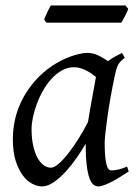

<svg xmlns="http://www.w3.org/2000/svg" viewBox="-20 -646 490 686"><path d="M294.4 -210.4Q297.9 -232.4 302 -256.1Q306.2 -279.8 310.3 -301.8Q314.5 -323.7 317.6 -342Q320.8 -360.4 322.8 -371.1Q315.4 -377 306.6 -383.1Q297.9 -389.2 287.8 -394.3Q277.8 -399.4 266.8 -402.6Q255.9 -405.8 244.1 -405.8Q221.7 -405.8 201.9 -394.8Q182.1 -383.8 165.3 -365.7Q148.4 -347.7 135 -324.5Q121.6 -301.3 112.3 -276.6Q103 -252 97.9 -228Q92.8 -204.1 92.8 -185.1Q92.8 -153.3 98.1 -127.9Q103.5 -102.5 112.8 -84.5Q122.1 -66.4 134.8 -56.6Q147.5 -46.9 162.1 -46.9Q173.8 -46.9 190.7 -61.8Q207.5 -76.7 225.8 -100.3Q244.1 -124 262.2 -153.1Q280.3 -182.1 294.4 -210.4ZM439.9 -33.2Q397.5 -5.4 371.3 7.3Q345.2 20 331.1 20Q322.3 20 314.2 13.9Q306.2 7.8 299.8 -9Q293.5 -25.9 289.8 -55.7Q286.1 -85.4 286.1 -132.8Q273.4 -110.4 255.1 -83.7Q236.8 -57.1 215.8 -33.9Q194.8 -10.7 172.6 4.6Q150.4 20 129.9 20Q113.8 20 95.5 10.7Q77.1 1.5 61.8 -18.8Q46.4 -39.1 36.1 -71Q25.9 -103 25.9 -148.9Q25.9 -187.5 34.9 -224.4Q43.9 -261.2 62 -294.9Q80.1 -328.6 106.2 -358.2Q132.3 -387.7 167 -411.1Q180.2 -419.9 196 -428.2Q211.9 -436.5 228.8 -442.9Q245.6 -449.2 262.2 -453.1Q278.8 -457 293.9 -457Q304.2 -457 314 -454.3Q323.7 -451.7 332.8 -447.3Q341.8 -442.9 350.1 -437.7Q358.4 -432.6 365.7 -427.7Q377 -436 389.6 -443.1Q402.3 -450.2 416 -457L425.8 -439.9Q417.5 -433.1 412.1 -427.7Q406.7 -422.4 402.6 -415.3Q398.4 -408.2 395.5 -397.9Q392.6 -387.7 389.2 -371.1Q381.8 -335.9 375.2 -299.1Q368.7 -262.2 364 -229.5Q359.4 -196.8 356.7 -171.9Q354 -147 354 -136.2Q354 -108.4 355.7 -89.4Q357.4 -70.3 360.4 -58.8Q363.3 -47.4 367.7 -42.2Q372.1 -37.1 377.9 -37.1Q387.7 -37.1 401.1 -39.8Q414.6 -42.5 434.1 -50.8ZM438 -614.3Q436.5 -608.9 433.3 -602.1Q430.2 -595.2 426.5 -588.4Q422.9 -581.5 419.4 -575.2Q416 -568.8 413.6 -564.9H145.5L137.7 -576.7Q139.6 -581.5 142.6 -588.1Q145.5 -594.7 148.7 -601.6Q151.9 -608.4 155.3 -615Q158.7 -621.6 161.6 -626.5H428.7Z"/></svg>

Font: Gentium Plus Eur
Style: Italic
Weight: 400
Italic angle: -8°
Designer: J. Victor Gaultney, Annie Olsen, Iska Routamaa, Becca Hirsbrunner
Foundry: SIL International
Version: Version 5.000